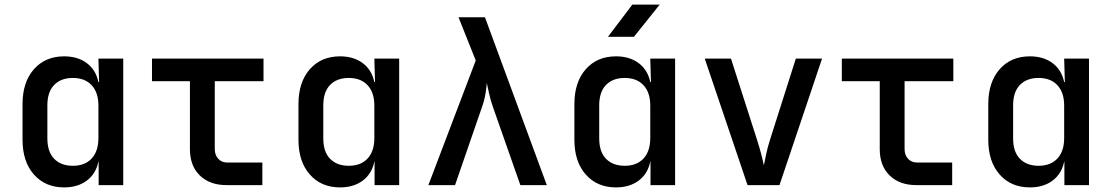

<svg xmlns="http://www.w3.org/2000/svg" viewBox="-20 -805 4840 835"><path d="M259 10Q177 10 127.5 -46Q78 -102 78 -197V-352Q78 -448 127.5 -504Q177 -560 259 -560Q318 -560 357.5 -530.5Q397 -501 408 -448H411L408 -550H516V0H409V-102H408Q397 -49 357.5 -19.5Q318 10 259 10ZM297 -84Q349 -84 378.5 -115.5Q408 -147 408 -205V-346Q408 -403 378.5 -434.5Q349 -466 297 -466Q245 -466 215.5 -435.5Q186 -405 186 -347V-203Q186 -145 215.5 -114.5Q245 -84 297 -84Z M965 0Q892 0 849 -42Q806 -84 806 -156V-452H641V-550H1126V-452H914V-157Q914 -131 929 -114.5Q944 -98 970 -98H1121V0Z M1459 10Q1377 10 1327.5 -46Q1278 -102 1278 -197V-352Q1278 -448 1327.5 -504Q1377 -560 1459 -560Q1518 -560 1557.5 -530.5Q1597 -501 1608 -448H1611L1608 -550H1716V0H1609V-102H1608Q1597 -49 1557.5 -19.5Q1518 10 1459 10ZM1497 -84Q1549 -84 1578.5 -115.5Q1608 -147 1608 -205V-346Q1608 -403 1578.5 -434.5Q1549 -466 1497 -466Q1445 -466 1415.5 -435.5Q1386 -405 1386 -347V-203Q1386 -145 1415.5 -114.5Q1445 -84 1497 -84Z M1843 0 2049 -542 1974 -730H2089L2358 0H2243L2124 -339Q2113 -370 2107 -398.5Q2101 -427 2097 -444Q2096 -427 2091.5 -398.5Q2087 -370 2076 -339L1959 0Z M2624 -645 2730 -785H2849L2737 -645ZM2659 10Q2577 10 2527.5 -46Q2478 -102 2478 -197V-352Q2478 -448 2527.5 -504Q2577 -560 2659 -560Q2718 -560 2757.5 -530.5Q2797 -501 2808 -448H2811L2808 -550H2916V0H2809V-102H2808Q2797 -49 2757.5 -19.5Q2718 10 2659 10ZM2697 -84Q2749 -84 2778.5 -115.5Q2808 -147 2808 -205V-346Q2808 -403 2778.5 -434.5Q2749 -466 2697 -466Q2645 -466 2615.5 -435.5Q2586 -405 2586 -347V-203Q2586 -145 2615.5 -114.5Q2645 -84 2697 -84Z M3231 0 3045 -550H3159L3272 -198Q3282 -167 3290 -136.5Q3298 -106 3302 -86Q3306 -106 3312.5 -136.5Q3319 -167 3329 -198L3441 -550H3555L3370 0Z M3965 0Q3892 0 3849 -42Q3806 -84 3806 -156V-452H3641V-550H4126V-452H3914V-157Q3914 -131 3929 -114.5Q3944 -98 3970 -98H4121V0Z M4459 10Q4377 10 4327.5 -46Q4278 -102 4278 -197V-352Q4278 -448 4327.5 -504Q4377 -560 4459 -560Q4518 -560 4557.5 -530.5Q4597 -501 4608 -448H4611L4608 -550H4716V0H4609V-102H4608Q4597 -49 4557.5 -19.5Q4518 10 4459 10ZM4497 -84Q4549 -84 4578.5 -115.5Q4608 -147 4608 -205V-346Q4608 -403 4578.5 -434.5Q4549 -466 4497 -466Q4445 -466 4415.5 -435.5Q4386 -405 4386 -347V-203Q4386 -145 4415.5 -114.5Q4445 -84 4497 -84Z"/></svg>

Font: JetBrains Mono SemiBold
Style: Regular
Weight: 472
Monospace: yes
Designer: Philipp Nurullin, Konstantin Bulenkov
Foundry: JetBrains
Version: Version 2.305; ttfautohint (v1.8.4.7-5d5b)